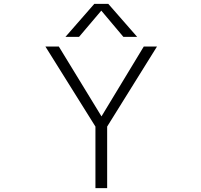

<svg xmlns="http://www.w3.org/2000/svg" viewBox="-20 -972 1040 993"><path d="M689.5 -781.2H618.2L503.9 -917L388.7 -781.2H318.4L467.8 -952.1H540ZM723.6 -731.4H792L534.2 -317.4V1H473.6V-317.4L214.8 -731.4H284.2L504.9 -370.1Z"/></svg>

Font: GenEi Gothic M Light
Style: Regular
Weight: 300
Designer: o_tamon (Modified); [Source Han Sans]
Ryoko NISHIZUKA  (kana & ideographs); Paul D. Hunt (Latin, Greek & Cyrillic); Wenl
Version: Version 1.1a;Original Version 1.004